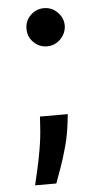

<svg xmlns="http://www.w3.org/2000/svg" viewBox="-52 -570 400 781"><g transform="rotate(-5 147.5 -179.5)"><path d="M217 -99.4 212.4 -60.4Q207.4 -15.6 194.8 30.7Q182.2 77.1 168.3 116.1Q154.5 155.2 146 177.6H59.3Q64.3 155.9 73 118.6Q81.7 81.3 89.8 34.8Q98 -11.7 100.9 -59.7L103.3 -99.4ZM158 -381.4Q125.7 -381.4 102.6 -404.3Q79.5 -427.2 79.9 -459.5Q79.5 -491.5 102.6 -514.4Q125.7 -537.3 158 -537.3Q189.3 -537.3 212.5 -514.4Q235.8 -491.5 236.2 -459.5Q235.8 -438.2 225 -420.5Q214.1 -402.7 196.6 -392Q179 -381.4 158 -381.4Z"/></g></svg>

Font: InterMG SemiBold
Style: Regular
Weight: 600
Designer: Rasmus Andersson
Foundry: rsms
Version: Version 3.019;December 26, 2023;FontCreator 15.0.0.2955 64-b